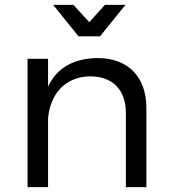

<svg xmlns="http://www.w3.org/2000/svg" viewBox="-20 -767 697 787"><path d="M390 -618 494 -747H410L346 -676L281 -747H198L302 -618ZM380 -529C285 -528 214 -491 177 -412V-526H93V0H177V-282C186 -384 249 -453 350 -454C442 -454 496 -398 496 -304V0H580V-324C580 -452 505 -529 380 -529Z"/></svg>

Font: Juman Normal
Style: Regular
Weight: 300
Designer: Bandar Raffah (Arabic) Julieta Ulanovsky (Latin)
Foundry: Caramella
Version: Version 5.022;PS 005.022;hotconv 1.0.88;makeotf.lib2.5.64775